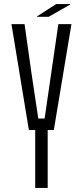

<svg xmlns="http://www.w3.org/2000/svg" viewBox="-20 -918 405 938"><path d="M152 0V-283H121L36 -800H100L133 -566L167 -339H198L231 -566L265 -800H329L243 -283H213V0ZM161 -836V-838L254 -898H323V-896L218 -836Z"/></svg>

Font: Big Shoulders Text Light
Style: Regular
Weight: 300
Designer: Patric King
Foundry: XO Type Co
Version: Version 1.000; ttfautohint (v1.8.2)